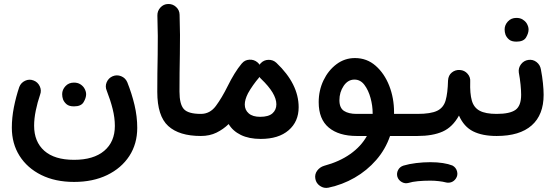

<svg xmlns="http://www.w3.org/2000/svg" viewBox="-20 -646 2774 959"><path d="M350.1 262.7Q255.9 262.7 186 228Q116.2 193.4 77.6 132.3Q39.1 71.3 39.1 -8.3Q39.1 -57.6 49.3 -109.9Q59.6 -162.1 76.2 -211.4Q84.5 -232.9 105.5 -242.7Q126.5 -252.4 147.5 -244.1Q168.5 -236.3 178.5 -215.3Q188.5 -194.3 180.2 -172.9Q167 -134.3 158.7 -93.8Q150.4 -53.2 150.4 -18.1Q150.4 62 201.4 107.2Q252.4 152.3 349.6 152.3Q447.3 152.3 500.5 107.4Q553.7 62.5 553.7 -17.1Q553.7 -57.6 542.7 -101.6Q531.7 -145.5 513.2 -192.9Q503.9 -214.4 512.9 -235.4Q522 -256.3 542.5 -265.1Q563.5 -273.9 585 -265.4Q606.4 -256.8 615.7 -235.4Q638.2 -179.2 651.9 -121.6Q665.5 -64 665.5 -7.3Q665.5 72.3 626 133.1Q586.4 193.8 515.4 228.3Q444.3 262.7 350.1 262.7ZM290.5 -175.8Q290.5 -197.8 306.9 -215.6Q323.2 -233.4 349.1 -233.4Q367.7 -233.4 380.4 -225.6Q393.1 -217.8 400.4 -206.5Q410.2 -190.4 410.2 -175.3Q410.2 -157.2 397.7 -136Q385.3 -114.7 349.6 -114.7Q325.2 -114.7 312.7 -125.2Q300.3 -135.7 294.9 -149.4Q290.5 -162.1 290.5 -175.8Z M765.6 -187Q765.6 -280.8 767.6 -371.6Q769.5 -462.4 766.1 -568.4Q765.6 -591.3 781.2 -608.4Q796.9 -625.5 819.3 -626Q842.3 -627 859.4 -611.3Q876.5 -595.7 877 -572.8Q880.4 -468.3 878.4 -376.2Q876.5 -284.2 876.5 -188.5Q876.5 -126 897.9 -101.6Q919.4 -77.1 982.9 -77.1H983.4Q1006.3 -77.1 1022.5 -61Q1038.6 -44.9 1038.6 -22Q1038.6 0.5 1022.5 16.8Q1006.3 33.2 983.4 33.2H982.9Q875 33.2 820.3 -16.6Q765.6 -66.4 765.6 -187Z M928.2 -22Q928.2 -44.9 944.6 -61Q960.9 -77.1 983.4 -77.1Q1028.8 -77.1 1058.3 -116.9Q1087.9 -156.7 1117.7 -216.8Q1133.3 -248.5 1151.1 -277.6Q1168.9 -306.6 1187 -328.1L1188.5 -329.6Q1202.6 -346.7 1225.8 -347.9Q1249 -349.1 1266.1 -334.5Q1272 -329.6 1276.4 -322.8Q1278.8 -326.7 1282.2 -330.1Q1297.9 -346.7 1321 -347.2Q1344.2 -347.7 1360.8 -332Q1471.7 -226.6 1471.7 -110.4Q1471.7 -38.6 1421.6 4.6Q1371.6 47.9 1282.2 47.9Q1223.6 47.9 1183.1 28.1Q1142.6 8.3 1122.1 -26.4Q1095.7 -0.5 1061.5 16.4Q1027.3 33.2 983.4 33.2Q960.9 33.2 944.6 16.8Q928.2 0.5 928.2 -22ZM1202.6 -124Q1202.6 -96.7 1222.4 -79.6Q1242.2 -62.5 1279.3 -62.5Q1321.3 -62.5 1340.8 -79.8Q1360.4 -97.2 1360.4 -125Q1360.4 -179.2 1284.2 -252Q1279.3 -256.3 1275.9 -261.7Q1274.4 -259.3 1272.5 -256.8Q1259.3 -241.7 1244.4 -220.7Q1229.5 -199.7 1218.8 -180.2Q1202.6 -148.4 1202.6 -124Z M1762.2 33.2Q1672.4 33.2 1622.1 -8.8Q1571.8 -50.8 1571.8 -135.7Q1571.8 -194.3 1595.7 -244.4Q1619.6 -294.4 1660.6 -325.2Q1701.7 -356 1752.9 -356Q1812.5 -356 1856.2 -317.6Q1899.9 -279.3 1924.1 -217.8Q1948.2 -156.2 1948.2 -85.4Q1948.2 -81.1 1948.2 -77.1H1991.7Q2014.6 -77.1 2030.8 -61Q2046.9 -44.9 2046.9 -22Q2046.9 0.5 2030.8 16.8Q2014.6 33.2 1991.7 33.2H1928.2Q1905.3 100.1 1859.1 153.1Q1813 206.1 1751.5 241.5Q1689.9 276.9 1620.1 291.5Q1597.7 295.9 1578.4 282.7Q1559.1 269.5 1555.2 247.6Q1550.8 224.6 1564.2 206.5Q1577.6 188.5 1599.1 182.1Q1675.3 161.6 1729.5 123.3Q1783.7 85 1812.5 33.2ZM1761.2 -77.1H1841.3Q1841.3 -79.1 1841.3 -81.5Q1841.3 -117.7 1830.8 -156.5Q1820.3 -195.3 1800.3 -221.9Q1780.3 -248.5 1750.5 -248.5Q1717.8 -248.5 1696.5 -217Q1675.3 -185.5 1675.3 -145.5Q1675.3 -106.9 1698.2 -92Q1721.2 -77.1 1761.2 -77.1Z M1936 -22Q1936 -44.9 1952.6 -61Q1969.2 -77.1 1991.7 -77.1H2064.9Q2087.9 -77.1 2104.2 -61Q2120.6 -44.9 2120.6 -22Q2120.6 0.5 2104.2 16.8Q2087.9 33.2 2064.9 33.2H1991.7Q1969.2 33.2 1952.6 16.8Q1936 0.5 1936 -22Z M2009.3 -22Q2009.3 -44.9 2025.9 -61Q2042.5 -77.1 2064.9 -77.1Q2131.3 -77.1 2163.3 -92.5Q2195.3 -107.9 2205.8 -144.5Q2216.3 -181.2 2217.8 -243.7Q2219.2 -269.5 2236.6 -283.7Q2253.9 -297.9 2277.3 -296.4Q2300.3 -294.9 2315.4 -277.6Q2330.6 -260.3 2328.6 -237.8Q2326.7 -178.7 2336.7 -143.6Q2346.7 -108.4 2376 -92.8Q2405.3 -77.1 2460.4 -77.1H2460.9Q2483.9 -77.1 2500 -61Q2516.1 -44.9 2516.1 -22Q2516.1 0.5 2500 16.8Q2483.9 33.2 2460.9 33.2H2460.4Q2389.2 33.2 2343 10Q2296.9 -13.2 2272.5 -68.8Q2240.7 -11.2 2191.2 11Q2141.6 33.2 2064.9 33.2Q2042.5 33.2 2025.9 16.8Q2009.3 0.5 2009.3 -22ZM1964.8 236.8Q1960 219.2 1968.5 203.1Q1977.1 187 1995.1 181.2Q2022.5 172.9 2058.3 168.5Q2094.2 164.1 2129.4 164.1Q2164.1 164.1 2192.1 168.5Q2220.2 172.9 2239.7 180.7Q2257.8 190.4 2262.9 210Q2268.1 229.5 2256.8 246.1Q2247.6 259.3 2234.4 263.9Q2221.2 268.6 2207 265.1Q2192.9 261.2 2171.6 258.8Q2150.4 256.3 2129.4 256.3Q2096.2 256.3 2067.6 259Q2039.1 261.7 2020.5 267.6Q2002.9 272.5 1986.6 263.2Q1970.2 253.9 1964.8 236.8Z M2405.8 -22Q2405.8 -44.9 2422.1 -61Q2438.5 -77.1 2460.9 -77.1Q2526.4 -77.1 2554.7 -97.2Q2583 -117.2 2583 -172.9Q2583 -192.4 2580.1 -222.9Q2577.1 -253.4 2571.3 -284.2Q2568.4 -306.6 2582.3 -325Q2596.2 -343.3 2618.7 -346.7Q2641.6 -350.1 2659.7 -336.2Q2677.7 -322.3 2681.6 -299.8Q2688.5 -263.7 2691.9 -230.5Q2695.3 -197.3 2695.3 -172.4Q2695.3 -72.3 2635.5 -19.5Q2575.7 33.2 2460.9 33.2Q2438.5 33.2 2422.1 16.8Q2405.8 0.5 2405.8 -22ZM2500.5 -499Q2500.5 -521 2516.8 -538.8Q2533.2 -556.6 2559.1 -556.6Q2577.6 -556.6 2590.3 -548.8Q2603 -541 2610.4 -529.8Q2620.1 -513.7 2620.1 -498.5Q2620.1 -480.5 2607.7 -459.2Q2595.2 -438 2559.6 -438Q2535.2 -438 2522.7 -448.5Q2510.3 -459 2504.9 -472.7Q2500.5 -485.4 2500.5 -499Z"/></svg>

Font: Mikhak-FD SemiBold
Style: Regular
Weight: 600
Designer: Amin Abedi
Version: Version 3.2